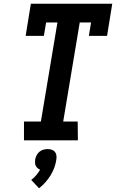

<svg xmlns="http://www.w3.org/2000/svg" viewBox="-20 -755 640 1033"><path d="M109 0V-101H200L289 -634H228L216 -562H118L146 -735H584L556 -562H458L470 -634H409L320 -101H398L399 0ZM190 258 148 213Q163 202 175 187.5Q187 173 196 158Q188 155 182 149.5Q176 144 172.5 137Q169 130 168.5 121.5Q168 113 169 104Q171 93 176.5 81.5Q182 70 191.5 62Q201 54 213 50.5Q225 47 236 47Q247 47 258 50.5Q269 54 275.5 62Q282 70 283.5 81.5Q285 93 283 104Q280 126 272 147.5Q264 169 252 188.5Q240 208 224 226Q208 244 190 258Z"/></svg>

Font: Iosevka HT Extended
Style: Bold Italic
Weight: 700
Width: 7
Italic angle: -9°
Monospace: yes
Designer: Belleve Invis
Foundry: Belleve Invis
Version: Version 32.3.0; ttfautohint (v1.8.4)